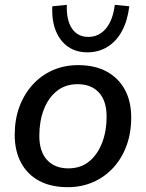

<svg xmlns="http://www.w3.org/2000/svg" viewBox="-20 -767 605 796"><path d="M261 9Q192 9 143 -17Q94 -43 67.5 -92Q41 -141 41 -208Q41 -272 60.5 -324.5Q80 -377 115.5 -416Q151 -455 199 -476Q247 -497 304 -497Q373 -497 422 -470.5Q471 -444 497.5 -395.5Q524 -347 524 -280Q524 -216 504.5 -163Q485 -110 449.5 -71.5Q414 -33 366 -12Q318 9 261 9ZM263 -69Q315 -69 350 -98Q385 -127 403.5 -175.5Q422 -224 422 -283Q422 -349 390 -383.5Q358 -418 302 -418Q251 -418 215.5 -389.5Q180 -361 161.5 -312.5Q143 -264 143 -204Q143 -139 175 -104Q207 -69 263 -69ZM342 -550Q296 -550 262.5 -573Q229 -596 211.5 -639Q194 -682 197 -741L257 -747Q255 -683 278.5 -648.5Q302 -614 346 -614Q390 -614 419 -648.5Q448 -683 456 -747L516 -741Q509 -682 486 -639Q463 -596 426 -573Q389 -550 342 -550Z"/></svg>

Font: Nunito Sans 12pt SemiBold
Style: Italic
Weight: 600
Italic angle: -9°
Designer: Vernon Adams
Foundry: Vernon Adams
Version: Version 3.101;gftools[0.9.27]